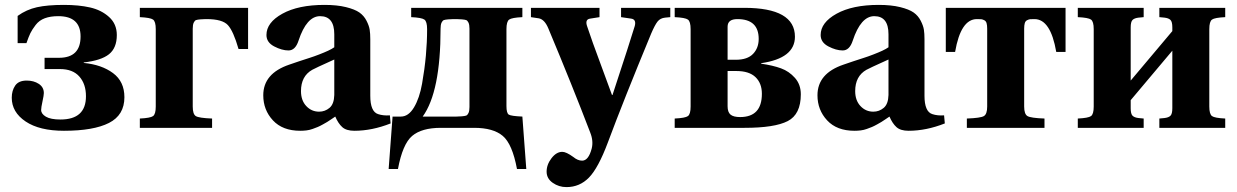

<svg xmlns="http://www.w3.org/2000/svg" viewBox="-20 -522 5052 784"><path d="M28 -123Q28 -152 42 -172.5Q56 -193 89 -193Q118 -193 138.5 -179.5Q159 -166 159 -142Q159 -133 153.5 -108Q148 -83 148 -73Q148 -57 167.5 -45.5Q187 -34 227 -34Q331 -34 331 -129Q331 -179 304 -209.5Q277 -240 225 -240H162V-286H221Q309 -286 309 -373Q309 -456 218 -456Q186 -456 163 -447.5Q140 -439 125.5 -420Q111 -401 104 -386.5Q97 -372 88 -346H52V-457Q88 -483 131 -492.5Q174 -502 241 -502Q302 -502 348 -491.5Q394 -481 425.5 -452.5Q457 -424 457 -379Q457 -326 425 -300.5Q393 -275 322 -267V-265Q395 -258 441.5 -223.5Q488 -189 488 -125Q488 -52 425 -20Q362 12 241 12Q141 12 84.5 -26Q28 -64 28 -123Z M551 0V-38Q594 -40 605 -48Q616 -56 616 -87V-403Q616 -434 605 -442Q594 -450 551 -452V-490H993V-322H954Q933 -395 910.5 -419.5Q888 -444 824 -444H820L799 -443Q786 -442 780.5 -440Q775 -438 771 -429.5Q767 -421 767 -405V-87Q767 -56 779.5 -48Q792 -40 846 -38V0Z M1055 -133Q1055 -222 1161 -258Q1172 -262 1200.5 -271.5Q1229 -281 1245 -286Q1261 -291 1283 -299.5Q1305 -308 1320 -315Q1335 -322 1345 -329V-382Q1345 -456 1287 -456Q1232 -456 1199 -356Q1186 -316 1158 -316Q1131 -316 1099.5 -332.5Q1068 -349 1068 -379Q1068 -430 1133 -466Q1198 -502 1305 -502Q1356 -502 1392.5 -493Q1429 -484 1447.5 -471Q1466 -458 1476.5 -437.5Q1487 -417 1489.5 -401Q1492 -385 1492 -362V-131Q1492 -66 1524 -56Q1545 -49 1572 -51L1575 -18Q1499 12 1427 12Q1394 12 1377.5 -3Q1361 -18 1349 -46Q1346 -44 1333.5 -35.5Q1321 -27 1316 -24Q1311 -21 1298.5 -14Q1286 -7 1277.5 -3.5Q1269 0 1256.5 4.5Q1244 9 1231.5 10.5Q1219 12 1206 12Q1134 12 1094.5 -30.5Q1055 -73 1055 -133ZM1209 -150Q1209 -112 1230.5 -89Q1252 -66 1283 -66Q1307 -66 1325.5 -81.5Q1344 -97 1345 -134V-279Q1263 -242 1255 -237Q1209 -211 1209 -150Z M1567 168 1583 -46Q1583 -46 1617 -46Q1648 -46 1670.5 -83.5Q1693 -121 1703.5 -180.5Q1714 -240 1719 -295Q1724 -350 1724 -403Q1724 -434 1713 -442Q1702 -450 1659 -452V-490H2113V-452Q2070 -450 2059 -442Q2048 -434 2048 -403V-89Q2048 -60 2057.5 -54Q2067 -48 2113 -46L2129 168H2091Q2072 66 2033 33Q1994 0 1916 0H1780Q1702 0 1663 33Q1624 66 1605 168ZM1706 -46H1844L1865 -47Q1878 -48 1883.5 -50Q1889 -52 1893 -60.5Q1897 -69 1897 -85V-405Q1897 -421 1893 -429.5Q1889 -438 1883.5 -440Q1878 -442 1865 -443L1844 -444H1832L1811 -443Q1798 -442 1792.5 -440Q1787 -438 1783 -429.5Q1779 -421 1779 -405Q1779 -147 1706 -46Z M2148 -452V-490H2428V-452L2390 -446Q2367 -443 2378 -413Q2396 -358 2434.5 -255Q2473 -152 2479 -134H2481Q2555 -359 2572 -416Q2579 -443 2557 -446L2516 -452V-490H2717V-452L2696 -450Q2676 -448 2665 -434Q2654 -420 2639 -385Q2526 -112 2462 60Q2423 164 2385 203Q2347 242 2293 242Q2262 242 2237 224.5Q2212 207 2212 179Q2212 150 2232 124Q2252 98 2276 98Q2292 98 2321 119Q2339 134 2357 134Q2383 134 2396 85Q2404 54 2390 19Q2317 -172 2219 -406Q2204 -442 2181 -447Z M2735 0V-38Q2778 -40 2789 -48Q2800 -56 2800 -87V-403Q2800 -434 2789 -442Q2778 -450 2735 -452V-490H3019Q3226 -490 3226 -372Q3226 -284 3088 -264V-262Q3136 -255 3169 -243Q3202 -231 3226 -204Q3250 -177 3250 -137Q3250 -55 3196.5 -27.5Q3143 0 3020 0ZM2951 -88Q2951 -64 2963 -54Q2975 -44 3002 -44Q3091 -44 3091 -139Q3091 -182 3065 -207Q3039 -232 2987 -232H2951ZM2951 -278H2985Q3032 -278 3055 -302Q3078 -326 3078 -363Q3078 -444 2991 -444Q2951 -444 2951 -413Z M3318 -133Q3318 -222 3424 -258Q3435 -262 3463.5 -271.5Q3492 -281 3508 -286Q3524 -291 3546 -299.5Q3568 -308 3583 -315Q3598 -322 3608 -329V-382Q3608 -456 3550 -456Q3495 -456 3462 -356Q3449 -316 3421 -316Q3394 -316 3362.5 -332.5Q3331 -349 3331 -379Q3331 -430 3396 -466Q3461 -502 3568 -502Q3619 -502 3655.5 -493Q3692 -484 3710.5 -471Q3729 -458 3739.5 -437.5Q3750 -417 3752.5 -401Q3755 -385 3755 -362V-131Q3755 -66 3787 -56Q3808 -49 3835 -51L3838 -18Q3762 12 3690 12Q3657 12 3640.5 -3Q3624 -18 3612 -46Q3609 -44 3596.5 -35.5Q3584 -27 3579 -24Q3574 -21 3561.5 -14Q3549 -7 3540.5 -3.5Q3532 0 3519.5 4.5Q3507 9 3494.5 10.5Q3482 12 3469 12Q3397 12 3357.5 -30.5Q3318 -73 3318 -133ZM3472 -150Q3472 -112 3493.5 -89Q3515 -66 3546 -66Q3570 -66 3588.5 -81.5Q3607 -97 3608 -134V-279Q3526 -242 3518 -237Q3472 -211 3472 -150Z M3842 -310V-490H4331V-310H4293Q4270 -444 4204 -444H4203Q4191 -444 4186 -443.5Q4181 -443 4174 -439.5Q4167 -436 4164.5 -427.5Q4162 -419 4162 -405V-87Q4162 -56 4175.5 -48Q4189 -40 4245 -38V0H3928V-38Q3984 -40 3997.5 -48Q4011 -56 4011 -87V-405Q4011 -419 4008.5 -427.5Q4006 -436 3999 -439.5Q3992 -443 3987 -443.5Q3982 -444 3970 -444H3969Q3903 -444 3880 -310Z M4381 0V-38Q4424 -40 4435 -48Q4446 -56 4446 -87V-403Q4446 -434 4435 -442Q4424 -450 4381 -452V-490H4650V-452L4629 -450Q4612 -448 4604.5 -440.5Q4597 -433 4597 -410V-193L4767 -395V-410Q4767 -433 4759.5 -440.5Q4752 -448 4735 -450L4714 -452V-490H4983V-452Q4940 -450 4929 -442Q4918 -434 4918 -403V-87Q4918 -56 4929 -48Q4940 -40 4983 -38V0H4714V-38L4735 -40Q4752 -42 4759.5 -49.5Q4767 -57 4767 -80V-315L4597 -113V-80Q4597 -57 4604.5 -49.5Q4612 -42 4629 -40L4650 -38V0Z"/></svg>

Font: Heuristica
Style: Bold
Weight: 700
Version: Version 1.0.2